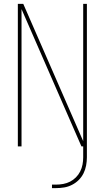

<svg xmlns="http://www.w3.org/2000/svg" viewBox="-20 -755 540 990"><path d="M248 215V197H268Q287 197 306 193.5Q325 190 341.5 181.5Q358 173 371.5 159.5Q385 146 393.5 129Q402 112 405.5 93.5Q409 75 409 56V0H400L91 -708V0H72V-735H100L409 -27V-735H428V56Q428 77 424 98.5Q420 120 410.5 139Q401 158 386 173Q371 188 351.5 198Q332 208 311 211.5Q290 215 268 215Z"/></svg>

Font: Iosevka SS18 Thin
Style: Regular
Weight: 100
Monospace: yes
Designer: Belleve Invis
Foundry: Belleve Invis
Version: Version 25.1.1; ttfautohint (v1.8.4)